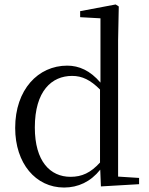

<svg xmlns="http://www.w3.org/2000/svg" viewBox="-20 -825 669 860"><path d="M432 10 603 0V-28L509 -34V-644L512 -796L498 -805L339 -775V-748L430 -743V-455C384 -509 334 -531 281 -531C151 -531 48 -424 48 -252C48 -93 140 15 267 15C330 15 386 -11 429 -65ZM428 -97C386 -51 347 -33 296 -33C205 -33 136 -102 136 -254C136 -418 212 -485 303 -485C348 -485 385 -467 428 -424Z"/></svg>

Font: Harano Aji Mincho K1
Style: Regular
Weight: 400
Foundry: Masamichi Hosoda
Version: HaranoAjiMinchoK1-Regular version 20230610;ttx 4.39.4